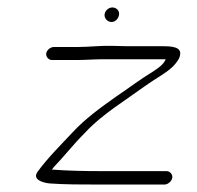

<svg xmlns="http://www.w3.org/2000/svg" viewBox="-20 -484 529 515"><path d="M260.6 -446C258.9 -435 268.3 -425 279.3 -425C289.3 -425 297.7 -434 299.3 -444C301.1 -455 292.5 -464 281.5 -464C271.5 -464 262.2 -456 260.6 -446ZM119.2 -323H186.2C211.2 -323 245.6 -326 274.5 -325H424.5C418.3 -311 407 -303 390.2 -292C352.6 -269 333.1 -253 291.6 -225C247.7 -194 208.1 -165 175.6 -130C141.9 -94 107.5 -60 80.6 -23C66.5 -3 93 6 112.7 8C153.3 11 197.3 11 245.3 11H421.3C430.3 11 440.7 2 442.1 -7C443.5 -16 436 -25 427 -25H251C204 -25 161.1 -26 121.6 -29H118.6C119.8 -30 122.1 -32 123.5 -35C153.5 -66 175 -95 207.1 -127C237.3 -160 275.8 -188 316.2 -216C356.6 -244 377.2 -260 412.7 -282C436 -297 448.8 -308 459.6 -326C471.9 -353 454 -360 420 -360H322C309 -360 295.2 -361 280.2 -361C252.3 -362 217.7 -358 191.7 -358H124.7C115.7 -358 105.4 -350 104 -341C102.6 -332 110.2 -323 119.2 -323Z"/></svg>

Font: CiSf OpenHand
Style: SquObl
Weight: 400
Foundry: Cannot Into Space Fonts
Version: Version 0.7892